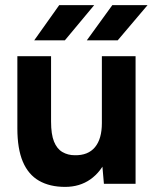

<svg xmlns="http://www.w3.org/2000/svg" viewBox="-20 -720 608 752"><path d="M387 0 379 -92V-500H511V0ZM48 -244V-500H180V-244ZM180 -244Q180 -194 191.5 -165.5Q203 -137 224.5 -124.5Q246 -112 273 -112Q325 -111 352 -143.5Q379 -176 379 -238H424Q424 -158 400 -102.5Q376 -47 334 -17.5Q292 12 235 12Q175 12 133 -12Q91 -36 69.5 -86.5Q48 -137 48 -217V-244ZM320 -562 420 -700H558L441 -562ZM114 -562 212 -700H349L234 -562Z"/></svg>

Font: Figtree
Style: Bold
Weight: 700
Designer: Erik Kennedy
Foundry: Erik Kennedy
Version: Version 2.001;gftools[0.9.30]